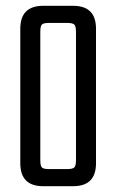

<svg xmlns="http://www.w3.org/2000/svg" viewBox="-20 -642 401 662"><path d="M242 -90V-532Q242 -552 236 -557.5Q230 -563 211 -563H150Q130 -563 124.5 -557.5Q119 -552 119 -532V-90Q119 -70 124.5 -64.5Q130 -59 150 -59H211Q230 -59 236 -64.5Q242 -70 242 -90ZM311 -543V-79Q311 0 232 0H129Q50 0 50 -79V-543Q50 -622 129 -622H232Q311 -622 311 -543Z"/></svg>

Font: Teko Light
Style: Regular
Weight: 300
Designer: Manushi Parikh, Jonny Pinhorn
Foundry: Indian Type Foundry
Version: Version 1.105;PS 1.0;hotconv 1.0.78;makeotf.lib2.5.61930; tt